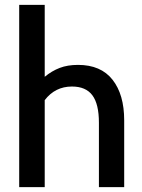

<svg xmlns="http://www.w3.org/2000/svg" viewBox="-20 -770 586 790"><path d="M491 -275V0H387V-265Q387 -342 360 -378Q333 -414 276 -414Q207 -414 164 -358V0H59V-750H164V-454Q193 -478 225.5 -490.5Q258 -503 301 -503Q395 -503 443 -442Q491 -381 491 -275Z"/></svg>

Font: Cabin Medium
Style: Regular
Weight: 500
Designer: Pablo Impallari
Foundry: Pablo Impallari. http://www.impallari.com Igino Marini. http://www.ikern.com
Version: Version 2.200